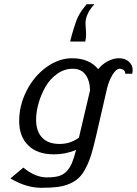

<svg xmlns="http://www.w3.org/2000/svg" viewBox="-20 -729 655 919"><path d="M29.8 0ZM432.1 -709Q389.2 -663.1 389.2 -616.2Q389.2 -609.4 390.6 -592.8Q392.1 -576.2 392.1 -565.9Q392.1 -547.9 388.2 -530.3H315.9Q323.2 -561.5 331.3 -587.2Q339.4 -612.8 344.7 -627.9Q350.1 -643.1 359.1 -658.9Q368.2 -674.8 371.3 -679.2Q374.5 -683.6 384.5 -695.8Q394.5 -708 395 -709ZM152.8 -155.8Q152.8 -101.1 181.4 -70.6Q210 -40 265.1 -40Q318.4 -40 357.9 -70.8L411.1 -296.9Q409.7 -344.2 388.9 -372.1Q368.2 -399.9 328.1 -399.9Q288.1 -399.9 253.9 -375.7Q219.7 -351.6 198.2 -314.5Q176.8 -277.3 164.8 -235.6Q152.8 -193.8 152.8 -155.8ZM344.2 -11.2Q293 9.8 238.8 9.8Q159.2 9.8 115.5 -32.7Q71.8 -75.2 71.8 -149.9Q71.8 -225.1 107.4 -294.9Q143.1 -364.7 202.1 -407.5Q261.2 -450.2 325.2 -450.2Q406.7 -450.2 450.2 -397.9Q469.7 -422.4 496.3 -436.3Q522.9 -450.2 549.8 -450.2Q578.6 -450.2 596.9 -433.8Q615.2 -417.5 615.2 -392.1Q615.2 -388.2 612.8 -376H579.1V-379.9Q579.1 -388.2 571.3 -394Q563.5 -399.9 551.8 -399.9Q536.6 -399.9 519 -371.8Q501.5 -343.8 492.2 -305.2L439.9 -78.1Q427.7 -24.9 417 10Q406.2 44.9 390.9 74.7Q375.5 104.5 358.2 121.3Q340.8 138.2 314.5 149.9Q288.1 161.6 255.9 165.8Q223.6 169.9 178.2 169.9Q105 169.9 29.8 125L91.8 73.2Q148.4 120.1 204.1 120.1Q238.8 120.1 261.2 113.8Q283.7 107.4 299.3 90.6Q314.9 73.7 324.5 50.8Q334 27.8 344.2 -11.2Z"/></svg>

Font: Pfennig
Style: Italic
Weight: 500
Italic angle: -13°
Version: Version 20120410 ; ttfautohint (v0.8)